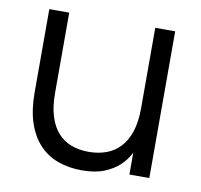

<svg xmlns="http://www.w3.org/2000/svg" viewBox="-67 -610 727 696"><g transform="rotate(10 296.5 -262.5)"><path d="M133.3 -243.5Q133.3 -193.5 144.8 -157.8Q156.2 -122 176.7 -99.3Q197.2 -76.7 226.1 -66Q255 -55.3 290 -55.3Q324.7 -55.3 354.1 -65.9Q383.5 -76.5 404.8 -99.2Q426.2 -121.8 438.1 -157.6Q450 -193.3 450 -243.5L466.7 -123.3Q460.8 -102 448.5 -77.6Q436.2 -53.2 414.3 -32.6Q392.5 -12 359 1.5Q325.5 15 277.3 15Q228.7 15 188.5 0.3Q148.3 -14.3 119.8 -45Q91.2 -75.7 75.6 -122.4Q60 -169.2 60 -233.3V-540H133.3ZM523.3 -540V0H450V-540Z"/></g></svg>

Font: Vela Sans GX ExtLt
Style: Regular
Weight: 200
Designer: Principal design: Mikhail Sharanda - project Manrope.
Design modification: Ravid Balaliev
Foundry: Mikhail Sharanda
Version: Version 1.001